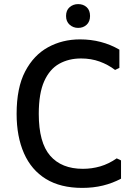

<svg xmlns="http://www.w3.org/2000/svg" viewBox="-20 -904 650 936"><path d="M381 12Q275 12 204 -31.5Q133 -75 97 -156.5Q61 -238 61 -349Q61 -476 102.5 -555.5Q144 -635 214 -673.5Q284 -712 370 -712Q423 -712 471 -699.5Q519 -687 562 -662V-573L541 -563Q507 -589 465.5 -604Q424 -619 375 -619Q315 -619 268.5 -593Q222 -567 195.5 -508Q169 -449 169 -349Q169 -209 224.5 -145Q280 -81 384 -81Q428 -81 469 -93Q510 -105 549 -132L570 -122V-33Q529 -11 482 0.5Q435 12 381 12ZM361 -768Q337 -768 319.5 -783.5Q302 -799 302 -826Q302 -854 319.5 -869Q337 -884 361 -884Q386 -884 402.5 -869Q419 -854 419 -826Q419 -799 402.5 -783.5Q386 -768 361 -768Z"/></svg>

Font: AR One Sans Medium
Style: Regular
Weight: 500
Designer: Niteesh Yadav
Foundry: Niteesh Yadav
Version: Version 1.001;gftools[0.9.33]